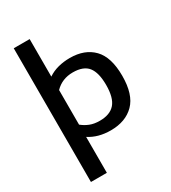

<svg xmlns="http://www.w3.org/2000/svg" viewBox="-217 -811 1017 1139"><g transform="rotate(-30 291.0 -242.0)"><path d="M63 216V-700H172V-443Q203 -464 241 -474Q279 -484 322 -484Q423 -484 481 -424.5Q539 -365 539 -237Q539 -109 480 -49.5Q421 10 319 10Q233 10 172 -30V216ZM291 -72Q361 -72 395 -111Q429 -150 429 -238Q429 -322 398 -361.5Q367 -401 294 -401Q221 -401 172 -351V-114Q195 -95 223.5 -83.5Q252 -72 291 -72Z"/></g></svg>

Font: Kanit
Style: Regular
Weight: 400
Designer: Katatrad Team
Foundry: CadsonDemak
Version: Version 2.000; ttfautohint (v1.8.3)